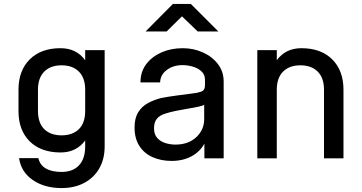

<svg xmlns="http://www.w3.org/2000/svg" viewBox="-20 -805 1840 976"><path d="M293 151Q206 151 146.5 110Q87 69 77 -1H175Q183 34 213 51.5Q243 69 293 69Q350 69 381.5 35.5Q413 2 413 -61V-91Q368 -30 288 -30Q188 -30 131 -86.5Q74 -143 74 -240V-349Q74 -446 131 -503Q188 -560 288 -560Q368 -560 413 -499V-550H512V-61Q512 3 485 50.5Q458 98 408.5 124.5Q359 151 293 151ZM293 -473Q237 -473 205 -441Q173 -409 173 -349V-241Q173 -180 205 -148.5Q237 -117 293 -117Q349 -117 381 -148.5Q413 -180 413 -241V-349Q413 -409 381 -441Q349 -473 293 -473Z M852 13Q799 13 756 -6Q713 -25 688.5 -63Q664 -101 664 -157Q664 -205 683 -235Q702 -265 733 -281.5Q764 -298 800 -307Q837 -314 878.5 -319.5Q920 -325 959 -330Q982 -332 1002 -339Q1022 -346 1022 -371V-373V-400Q1022 -426 1004 -442.5Q986 -459 959.5 -466.5Q933 -474 908 -474Q861 -474 828 -449.5Q795 -425 794 -386H694Q694 -440 723 -478.5Q752 -517 800.5 -538.5Q849 -560 909 -560Q964 -560 1011.5 -538.5Q1059 -517 1088 -479Q1117 -441 1117 -390V0H1019V-75Q997 -34 953.5 -10.5Q910 13 852 13ZM872 -70Q937 -70 977.5 -107.5Q1018 -145 1018 -200V-273Q1013 -268 990.5 -263Q968 -258 937 -253Q906 -248 874.5 -241.5Q843 -235 822 -228Q792 -219 777.5 -201.5Q763 -184 763 -153Q763 -122 779 -104Q795 -86 820 -78Q845 -70 872 -70ZM720 -645 859 -785H950L1090 -645H985L905 -722L827 -645Z M1288 0V-550H1387V-499Q1432 -560 1512 -560Q1612 -560 1669 -503Q1726 -446 1726 -349V0H1627V-349Q1627 -409 1595 -441Q1563 -473 1507 -473Q1451 -473 1419 -441Q1387 -409 1387 -349V0Z"/></svg>

Font: Tiny Medium
Style: Regular
Weight: 500
Monospace: yes
Designer: Philipp Nurullin, Konstantin Bulenkov
Foundry: JetBrains
Version: Version 2.251; ttfautohint (v1.8.4.7-5d5b)